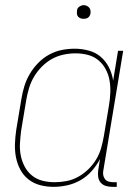

<svg xmlns="http://www.w3.org/2000/svg" viewBox="-20 -717 540 745"><path d="M188 8Q161 8 136 1.5Q111 -5 91 -20.5Q71 -36 59 -58.5Q47 -81 42 -106.5Q37 -132 38 -159Q39 -186 43 -213L63 -333Q67 -358 74.5 -382.5Q82 -407 95.5 -430Q109 -453 128 -472.5Q147 -492 170.5 -505Q194 -518 219.5 -523Q245 -528 270 -528Q298 -528 325 -520.5Q352 -513 371.5 -496Q391 -479 403 -455Q415 -431 419 -404L438 -520H458L381 -56Q379 -47 380.5 -38Q382 -29 387.5 -22Q393 -15 401.5 -12.5Q410 -10 419 -10H433V8H416Q403 8 391 4.5Q379 1 371 -8Q363 -17 361 -30Q359 -43 361 -56L368 -100Q355 -75 336 -53.5Q317 -32 292.5 -18Q268 -4 241 2Q214 8 188 8ZM192 -10Q215 -10 238.5 -14.5Q262 -19 283.5 -31Q305 -43 323 -60.5Q341 -78 353.5 -99Q366 -120 372.5 -143Q379 -166 383 -189L403 -309Q407 -333 408 -357.5Q409 -382 405 -405Q401 -428 390 -448.5Q379 -469 361.5 -483.5Q344 -498 321 -504Q298 -510 273 -510Q250 -510 226.5 -505Q203 -500 182 -488.5Q161 -477 143 -459Q125 -441 112.5 -420Q100 -399 93 -376Q86 -353 82 -330L62 -210Q59 -186 57.5 -161.5Q56 -137 60.5 -114Q65 -91 75.5 -71Q86 -51 103.5 -36.5Q121 -22 144 -16Q167 -10 192 -10ZM304 -644Q298 -644 292.5 -646Q287 -648 283 -652.5Q279 -657 278.5 -663.5Q278 -670 279 -676Q279 -681 281.5 -685Q284 -689 288 -691.5Q292 -694 296 -695.5Q300 -697 305 -697Q311 -697 316.5 -694.5Q322 -692 326 -687.5Q330 -683 331 -676.5Q332 -670 331 -664Q330 -659 327.5 -655Q325 -651 321.5 -648.5Q318 -646 313.5 -645Q309 -644 304 -644Z"/></svg>

Font: Iosevka Term Curly Thin
Style: Italic
Weight: 100
Italic angle: -9°
Designer: Belleve Invis
Foundry: Belleve Invis
Version: Version 32.3.0